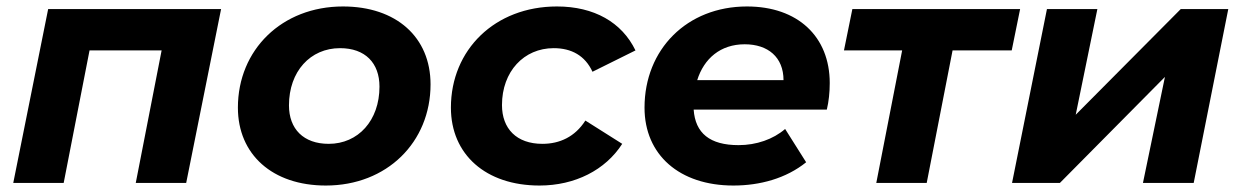

<svg xmlns="http://www.w3.org/2000/svg" viewBox="-20 -566 3841 594"><path d="M129 -538 21 0H177L257 -410H480L400 0H556L664 -538Z M988 8C1177 8 1312 -126 1312 -305C1312 -451 1206 -546 1041 -546C852 -546 716 -412 716 -233C716 -88 823 8 988 8ZM997 -121C919 -121 874 -167 874 -240C874 -345 940 -417 1032 -417C1110 -417 1154 -371 1154 -298C1154 -193 1088 -121 997 -121Z M1649 8C1759 8 1853 -40 1905 -121L1791 -193C1759 -143 1712 -121 1658 -121C1578 -121 1533 -168 1533 -241C1533 -345 1601 -417 1693 -417C1748 -417 1790 -394 1813 -344L1946 -410C1904 -497 1818 -546 1703 -546C1511 -546 1375 -412 1375 -233C1375 -88 1483 8 1649 8Z M2547 -309C2547 -453 2448 -546 2291 -546C2105 -546 1974 -413 1974 -233C1974 -87 2082 8 2249 8C2331 8 2412 -14 2474 -64L2409 -167C2372 -135 2320 -117 2265 -117C2176 -117 2131 -154 2126 -227H2538C2544 -252 2547 -280 2547 -309ZM2284 -429C2356 -429 2404 -389 2404 -318H2137C2158 -385 2209 -429 2284 -429Z M3136 -538H2617L2591 -410H2771L2691 0H2847L2927 -410H3110Z M3111 0H3259L3584 -328L3516 0H3673L3780 -538H3633L3308 -211L3375 -538H3219Z"/></svg>

Font: AWKNG-Font
Style: Bold Italic
Weight: 700
Italic angle: -11.3°
Designer: Awakening Church
Foundry: Awakening Church
Version: Version 1.700;PS 001.700;hotconv 1.0.88;makeotf.lib2.5.64775